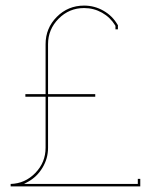

<svg xmlns="http://www.w3.org/2000/svg" viewBox="-20 -667 557 687"><path d="M18.1 -8.8Q69.8 -10.3 106.4 -48.1Q143.1 -85.9 143.1 -138.2V-320.8H70.8V-330.1H143.1V-508.8Q143.1 -566.4 183.3 -606.7Q223.6 -647 280.8 -647Q318.4 -647 350.6 -628.4Q382.8 -609.9 400.9 -578.1H401.9V-562H393.1V-574.2L392.1 -576.2Q374.5 -605 345 -621.6Q315.4 -638.2 280.8 -638.2Q227.5 -638.2 189.7 -600.1Q151.9 -562 151.9 -508.8V-330.1H320.8V-320.8H151.9V-138.2Q151.9 -100.1 132.3 -67.4Q112.8 -34.7 81.1 -17.1L65.9 -8.8H473.1V-26.9H481.9V0H18.1Z"/></svg>

Font: Rawengulk
Style: Ultralight
Weight: 200
Version: Version 0.92